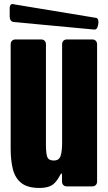

<svg xmlns="http://www.w3.org/2000/svg" viewBox="-20 -929 539 957"><path d="M28.3 -888.2Q28.3 -899.4 33.7 -905.3Q39.1 -911.1 47.4 -908.2L47.9 -907.7L459.5 -839.8Q466.3 -838.9 469.2 -829.3Q472.2 -819.8 469.7 -809.1L467.8 -799.8Q465.3 -789.1 460.4 -784.9Q455.6 -780.8 449.2 -781.7L47.9 -819.3Q38.6 -820.3 33.4 -827.9Q28.3 -835.4 28.3 -846.2ZM33.2 -708Q33.2 -719.2 39.8 -725.8Q46.4 -732.4 57.6 -732.4H184.6Q195.8 -732.4 202.4 -725.8Q209 -719.2 209 -708V-207.5Q209 -163.6 215.8 -146.2Q222.7 -128.9 248 -128.9Q275.4 -128.9 282.5 -153.3Q289.6 -177.7 289.6 -216.3V-708Q289.6 -719.2 296.1 -725.8Q302.7 -732.4 314 -732.4H439.5Q450.7 -732.4 457.3 -725.8Q463.9 -719.2 463.9 -708V-24.4Q463.9 -13.2 457.3 -6.6Q450.7 0 439.5 0H313.5Q302.2 0 295.7 -6.6Q289.1 -13.2 289.1 -24.4V-53.7Q289.1 -64.9 286.6 -64.9Q284.2 -64.9 279.3 -55.7Q266.1 -29.8 249.5 -14.2Q226.6 7.8 176.3 7.8Q117.7 7.8 86.7 -16.6Q55.7 -41 44.4 -84.7Q33.2 -128.4 33.2 -187Z"/></svg>

Font: Fz Anton Round
Style: Regular
Weight: 400
Designer: Vernon Adams
Foundry: Vernon Adams
Version: Version 2.0 Mod + VH boi FontZin